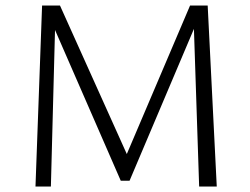

<svg xmlns="http://www.w3.org/2000/svg" viewBox="-20 -678 909 698"><path d="M704 0 685 -573 451 -21H419L180 -569L165 0H109L133 -658H198L441 -118L671 -658H735L768 0Z"/></svg>

Font: Ysabeau SC Semilight
Style: Regular
Weight: 300
Designer: Christian Thalmann (Catharsis Fonts)
Version: Version 0.003